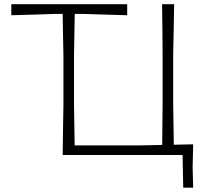

<svg xmlns="http://www.w3.org/2000/svg" viewBox="-20 -733 962 908"><path d="M846.5 154.5 843.5 0H276.5Q277 -60 278 -115.8Q279 -171.5 280 -237V-469Q279 -523.5 278 -571Q277 -618.5 276.5 -667H236.5Q174 -665 125.8 -663.5Q77.5 -662 33.5 -661V-713H581.5V-661Q538.5 -662 491 -663.5Q443.5 -665 381.5 -667H333.5Q332.5 -618.5 331.8 -571Q331 -523.5 330 -469V-244.5Q330.5 -189.5 331.5 -141.8Q332.5 -94 333 -45.5H645.5Q692 -46 747 -47.5Q747.5 -95.5 748 -142.8Q748.5 -190 749 -244.5V-475Q748.5 -541 748 -596.8Q747.5 -652.5 746.5 -713H803.5Q802.5 -652.5 801.5 -596.8Q800.5 -541 799 -475V-244.5Q800 -190 800.5 -143.2Q801 -96.5 802 -48.5Q847 -49.5 893.5 -50.5Q893 -21.5 892.2 5Q891.5 31.5 891 56.5Q891.5 81 892.2 105.8Q893 130.5 893.5 154.5Z"/></svg>

Font: Commissioner Loud ExtraLight
Style: Regular
Weight: 200
Designer: Kostas Bartsokas
Foundry: Kostas Bartsokas
Version: Version 1.000; ttfautohint (v1.8.3)